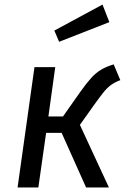

<svg xmlns="http://www.w3.org/2000/svg" viewBox="-20 -821 574 841"><path d="M478 -539 507 -470Q481 -460 464.5 -447.5Q448 -435 432.5 -415.5Q417 -396 394 -364L330 -274L457 0H357L250 -239H182L148 0H57L131 -527H222L192 -311H256L332 -419Q359 -457 379.5 -479.5Q400 -502 422.5 -515.5Q445 -529 478 -539ZM218 -687 429 -801 459 -724 239 -638Z"/></svg>

Font: Fira Sans Variable
Style: Italic
Weight: 397
Italic angle: -8°
Designer: Carrois Corporate & Edenspiekermann AG
Foundry: Carrois Corporate GbR & Edenspiekermann AG
Version: Version 4.202